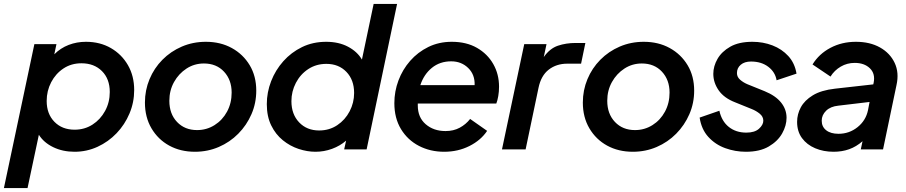

<svg xmlns="http://www.w3.org/2000/svg" viewBox="-61 -765 4636 983"><path d="M-41 198 115 -539H228L217 -487Q249 -519 290.5 -535Q332 -551 379 -551Q451 -551 506.5 -519Q562 -487 594 -431.5Q626 -376 626 -304Q626 -241 602 -184Q578 -127 536 -83Q494 -39 438.5 -13.5Q383 12 321 12Q260 12 211.5 -11.5Q163 -35 138 -75L80 198ZM321 -101Q372 -101 412.5 -127Q453 -153 477 -197Q501 -241 501 -294Q501 -361 461 -401Q421 -441 356 -441Q304 -441 264 -414.5Q224 -388 201 -344Q178 -300 178 -248Q178 -182 217.5 -141.5Q257 -101 321 -101Z M937 12Q863 12 805.5 -19.5Q748 -51 714.5 -108Q681 -165 681 -240Q681 -303 704.5 -359.5Q728 -416 770.5 -459Q813 -502 870 -526.5Q927 -551 993 -551Q1068 -551 1126 -519Q1184 -487 1217.5 -431Q1251 -375 1251 -301Q1251 -237 1226.5 -180.5Q1202 -124 1159 -80.5Q1116 -37 1059 -12.5Q1002 12 937 12ZM948 -99Q997 -99 1037.5 -124.5Q1078 -150 1101.5 -193.5Q1125 -237 1125 -291Q1125 -356 1086 -398Q1047 -440 983 -440Q934 -440 894 -414Q854 -388 830 -345Q806 -302 806 -249Q806 -182 845.5 -140.5Q885 -99 948 -99Z M1554 12Q1512 12 1468 -2.5Q1424 -17 1387 -47Q1350 -77 1327.5 -123Q1305 -169 1305 -232Q1305 -292 1327 -349Q1349 -406 1389.5 -451.5Q1430 -497 1485.5 -524Q1541 -551 1609 -551Q1673 -551 1720.5 -526Q1768 -501 1792 -460L1852 -745H1972L1816 0H1701L1711 -45Q1680 -18 1639 -3Q1598 12 1554 12ZM1573 -97Q1625 -97 1665.5 -124Q1706 -151 1729 -195Q1752 -239 1752 -289Q1752 -356 1712.5 -397Q1673 -438 1610 -438Q1558 -438 1517.5 -411.5Q1477 -385 1454 -341Q1431 -297 1431 -247Q1431 -180 1470.5 -138.5Q1510 -97 1573 -97Z M2213 12Q2142 12 2084 -18Q2026 -48 1992 -104Q1958 -160 1958 -237Q1958 -297 1979 -353Q2000 -409 2039 -453.5Q2078 -498 2132 -524.5Q2186 -551 2252 -551Q2327 -551 2381 -520Q2435 -489 2464.5 -437Q2494 -385 2494 -321Q2494 -296 2490 -273Q2486 -250 2480 -235H2078Q2078 -230 2078 -225Q2078 -164 2118.5 -129Q2159 -94 2220 -94Q2261 -94 2292.5 -111Q2324 -128 2346 -156L2433 -95Q2401 -47 2342.5 -17.5Q2284 12 2213 12ZM2249 -451Q2191 -451 2150 -417.5Q2109 -384 2091 -329H2369Q2371 -383 2336 -417Q2301 -451 2249 -451Z M2509 0 2623 -539H2737L2723 -473Q2754 -517 2795.5 -531Q2837 -545 2886 -545H2936L2914 -439H2843Q2788 -439 2748.5 -408.5Q2709 -378 2696 -315L2630 0Z M3179 12Q3105 12 3047.5 -19.5Q2990 -51 2956.5 -108Q2923 -165 2923 -240Q2923 -303 2946.5 -359.5Q2970 -416 3012.5 -459Q3055 -502 3112 -526.5Q3169 -551 3235 -551Q3310 -551 3368 -519Q3426 -487 3459.5 -431Q3493 -375 3493 -301Q3493 -237 3468.5 -180.5Q3444 -124 3401 -80.5Q3358 -37 3301 -12.5Q3244 12 3179 12ZM3190 -99Q3239 -99 3279.5 -124.5Q3320 -150 3343.5 -193.5Q3367 -237 3367 -291Q3367 -356 3328 -398Q3289 -440 3225 -440Q3176 -440 3136 -414Q3096 -388 3072 -345Q3048 -302 3048 -249Q3048 -182 3087.5 -140.5Q3127 -99 3190 -99Z M3758 12Q3703 12 3652 -6.5Q3601 -25 3565.5 -64Q3530 -103 3521 -163L3622 -198Q3634 -144 3670.5 -115Q3707 -86 3760 -86Q3803 -86 3825 -106Q3847 -126 3847 -147Q3847 -168 3828.5 -183Q3810 -198 3787 -207L3703 -241Q3646 -263 3618.5 -302.5Q3591 -342 3591 -387Q3591 -426 3612.5 -463.5Q3634 -501 3678 -526Q3722 -551 3791 -551Q3846 -551 3894 -532.5Q3942 -514 3975 -478Q4008 -442 4017 -388L3915 -354Q3908 -396 3872.5 -423Q3837 -450 3784 -450Q3751 -450 3731.5 -433.5Q3712 -417 3712 -391Q3712 -371 3728 -357Q3744 -343 3765 -334L3854 -298Q3910 -275 3938 -240Q3966 -205 3966 -162Q3966 -122 3943.5 -82Q3921 -42 3875 -15Q3829 12 3758 12Z M4207 12Q4155 12 4112.5 -6Q4070 -24 4045 -58Q4020 -92 4020 -141Q4020 -180 4039 -215.5Q4058 -251 4100.5 -277Q4143 -303 4214 -311L4410 -333L4412 -342Q4421 -388 4392.5 -415.5Q4364 -443 4315 -443Q4276 -443 4243.5 -424Q4211 -405 4191 -373L4099 -435Q4132 -489 4190.5 -520Q4249 -551 4321 -551Q4393 -551 4444.5 -522Q4496 -493 4519.5 -443Q4543 -393 4529 -330L4460 0H4346L4355 -42Q4323 -14 4286.5 -1Q4250 12 4207 12ZM4146 -147Q4146 -116 4169 -98Q4192 -80 4232 -80Q4287 -80 4329.5 -114Q4372 -148 4383 -201L4391 -243L4231 -224Q4191 -220 4168.5 -198Q4146 -176 4146 -147Z"/></svg>

Font: Plus Jakarta Display Medium
Style: Italic
Weight: 500
Italic angle: -12°
Designer: Gumpita Rahayu
Foundry: Tokotype Studio
Version: Version 1.000